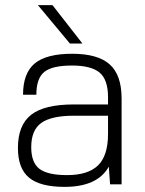

<svg xmlns="http://www.w3.org/2000/svg" viewBox="-20 -720 565 750"><path d="M405 -69Q361 10 232 10Q137 10 93.5 -26Q50 -62 50 -142Q50 -231 101.5 -271.5Q153 -312 268 -312H402V-340Q402 -409 369 -436.5Q336 -464 261 -464Q184 -464 153 -439Q122 -414 122 -350H70Q70 -434 115.5 -472Q161 -510 262 -510Q362 -510 408.5 -468.5Q455 -427 455 -335V0H410ZM402 -268H269Q181 -268 141.5 -240Q102 -212 102 -145Q102 -85 134 -60.5Q166 -36 242 -36Q324 -36 363 -74Q402 -112 402 -197ZM185 -700 302 -550H253L128 -700Z"/></svg>

Font: Fivo Sans Light
Style: Regular
Weight: 300
Designer: Alexander Slobzheninov
Foundry: Alexander Slobzheninov
Version: 1.0